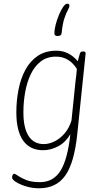

<svg xmlns="http://www.w3.org/2000/svg" viewBox="-20 -802 549 1034"><path d="M190 212Q155 212 121.5 202Q88 192 66.5 178.5Q45 165 45 153Q45 147 48 140.5Q51 134 57 134Q62 134 77.5 145Q93 156 121.5 167.5Q150 179 195 179Q267 179 305.5 118Q344 57 359 -79Q332 -34 292 -13.5Q252 7 213 7Q141 7 104.5 -45Q68 -97 68 -196Q68 -261 80 -321Q92 -381 117.5 -427.5Q143 -474 184 -501.5Q225 -529 284 -529Q351 -529 399 -472Q402 -483 404.5 -493.5Q407 -504 410 -513Q413 -525 427 -525H429Q442 -525 441 -513L396 -79Q380 75 331.5 143.5Q283 212 190 212ZM216 -26Q243 -26 272.5 -40Q302 -54 327 -82.5Q352 -111 365 -153L387 -367Q389 -383 391 -399Q393 -415 394 -431Q352 -497 282 -497Q233 -497 199.5 -471Q166 -445 145.5 -402Q125 -359 115.5 -305.5Q106 -252 106 -197Q106 -113 134 -69.5Q162 -26 216 -26ZM291 -608Q273 -608 273 -621Q273 -643 280 -670Q287 -697 298 -723Q309 -749 320.5 -765.5Q332 -782 342 -782Q354 -782 354 -772Q354 -763 345.5 -748Q337 -733 327 -704Q317 -675 312 -624Q310 -608 291 -608Z"/></svg>

Font: Asap Semi Condensed Semi Condensed Thin
Style: Italic
Weight: 100
Width: 4
Italic angle: -6°
Designer: Pablo Cosgaya
Foundry: Omnibus-Type
Version: Version 3.001; ttfautohint (v1.8.4.7-5d5b)